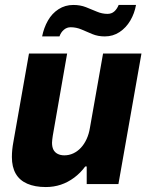

<svg xmlns="http://www.w3.org/2000/svg" viewBox="-20 -743 600 775"><path d="M165 12Q121 12 90 -1.5Q59 -15 43.5 -42Q28 -69 28 -109Q28 -124 29.5 -139Q31 -154 34 -170L97 -527H251L193 -195Q192 -187 191 -180Q190 -173 190 -167Q190 -150 195.5 -139Q201 -128 212.5 -122Q224 -116 240 -116Q259 -116 276 -124Q293 -132 306.5 -146.5Q320 -161 329.5 -181.5Q339 -202 343 -227L396 -527H551L458 0H330V-71H324Q305 -45 279.5 -26Q254 -7 225.5 2.5Q197 12 165 12ZM150 -596Q157 -631 173.5 -660Q190 -689 216.5 -706Q243 -723 276 -723Q304 -723 327 -714Q350 -705 371 -696Q392 -687 414 -687Q430 -687 441 -696.5Q452 -706 459 -723H529Q523 -689 506 -660Q489 -631 462.5 -613.5Q436 -596 403 -596Q375 -596 352.5 -605.5Q330 -615 309 -624Q288 -633 265 -633Q250 -633 238 -623Q226 -613 220 -596Z"/></svg>

Font: Archivo SemiCondensed ExtraBold
Style: Italic
Weight: 800
Width: 4
Italic angle: -10°
Designer: Hector Gatti
Foundry: Omnibus-Type
Version: Version 2.001